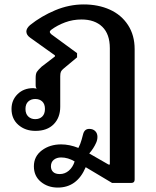

<svg xmlns="http://www.w3.org/2000/svg" viewBox="-20 -581 703 867"><path d="M133 170Q133 125 169 98Q205 71 256 71Q294 71 334 87Q343 70 348.5 50Q354 30 355 26Q361 1 383 1Q400 1 410 11Q420 21 420 37Q420 51 414 64Q403 89 383 112L470 162H476V-363Q476 -427 442 -460Q408 -493 348 -493Q309 -493 274 -480Q239 -467 212 -447Q205 -442 205 -437Q205 -432 212 -426L328 -341V-322L268 -272Q258 -264 255 -257Q252 -250 252 -236V-99Q252 -50 222.5 -20Q193 10 140 10Q94 10 63 -17Q32 -44 32 -89Q32 -129 59.5 -156Q87 -183 130 -183Q134 -183 146 -181Q141 -186 141 -196V-229Q141 -248 146.5 -256.5Q152 -265 168 -280L228 -326V-331L116 -411Q99 -423 99 -439Q99 -453 116 -468Q166 -508 229 -534.5Q292 -561 358 -561Q424 -561 476 -537.5Q528 -514 558 -468Q588 -422 588 -359V230Q588 245 573 245H486L367 174Q328 266 241 266Q196 266 164.5 240Q133 214 133 170ZM183 -89Q183 -111 171 -122.5Q159 -134 139 -134Q120 -134 107.5 -122.5Q95 -111 95 -89Q95 -67 107.5 -55Q120 -43 139 -43Q159 -43 171 -55Q183 -67 183 -89ZM317 148Q287 130 256 130Q236 130 223 140.5Q210 151 210 170Q210 186 220 195.5Q230 205 250 205Q273 205 291 189.5Q309 174 317 148Z"/></svg>

Font: MaitreeSemiBold
Style: Regular
Weight: 600
Designer: CadsonDemak Team
Foundry: CadsonDemak
Version: Version 1.000